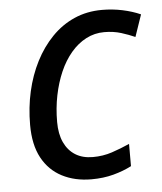

<svg xmlns="http://www.w3.org/2000/svg" viewBox="-45 -586 535 636"><g transform="rotate(-5 222.5 -268.0)"><path d="M234 10Q179 10 136.5 -12Q94 -34 70.5 -77.5Q47 -121 47 -187Q47 -245 59 -298Q71 -351 94 -396Q117 -441 150 -475Q183 -509 225 -527.5Q267 -546 317 -546Q352 -546 385 -539Q418 -532 445 -520L420 -447Q400 -456 374.5 -464Q349 -472 318 -472Q286 -472 258 -457.5Q230 -443 207.5 -416.5Q185 -390 169.5 -354.5Q154 -319 145.5 -277Q137 -235 137 -189Q137 -149 150 -121Q163 -93 187 -78Q211 -63 245 -63Q279 -63 309 -73Q339 -83 368 -96V-22Q341 -8 307.5 1Q274 10 234 10Z"/></g></svg>

Font: Noto Sans Display
Style: Italic
Weight: 400
Italic angle: -12°
Designer: Monotype Design Team
Foundry: Monotype Imaging Inc.
Version: Version 2.003